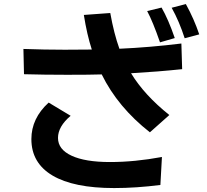

<svg xmlns="http://www.w3.org/2000/svg" viewBox="-20 -872 1040 965"><path d="M97.7 -626Q204.1 -622.1 305.2 -622.1Q406.2 -622.1 441.4 -623Q417 -698.2 401.4 -796.9L534.2 -806.6Q552.7 -703.1 580.1 -627Q732.4 -633.8 891.6 -653.3L895.5 -524.4Q775.4 -511.7 638.7 -503.9Q705.1 -394.5 831.1 -293.9L733.4 -207Q572.3 -333 491.2 -498Q433.6 -496.1 317.4 -496.1Q201.2 -496.1 100.6 -499ZM137.7 -172.9Q137.7 -277.3 224.6 -356.4L335 -290Q271.5 -236.3 271.5 -178.7Q271.5 -121.1 339.8 -89.4Q408.2 -57.6 532.7 -57.6Q657.2 -57.6 793.9 -83L786.1 57.6Q664.1 73.2 553.7 73.2Q350.6 73.2 244.1 10.3Q137.7 -52.7 137.7 -172.9ZM719.7 -816.4 792 -834Q826.2 -774.4 858.4 -680.7L784.2 -659.2Q748 -763.7 719.7 -816.4ZM842.8 -833 914.1 -851.6Q955.1 -777.3 981.4 -699.2L908.2 -679.7Q880.9 -764.6 842.8 -833Z"/></svg>

Font: GenEi M Gothic v2 Bold
Style: Regular
Weight: 700
Version: Version 2.0